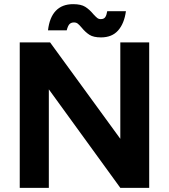

<svg xmlns="http://www.w3.org/2000/svg" viewBox="-20 -904 813 924"><path d="M75 -700H221L559 -236V-700H698V0H559L215 -474V0H75ZM373 -771Q362 -784 354.5 -790Q347 -796 336 -796Q323 -796 315 -788.5Q307 -781 301 -758H211Q218 -820 248.5 -852Q279 -884 332 -884Q370 -884 390.5 -871Q411 -858 429 -836Q441 -823 448 -817.5Q455 -812 465 -812Q480 -812 486.5 -821.5Q493 -831 496 -850H586Q578 -791 548.5 -757.5Q519 -724 466 -724Q430 -724 410.5 -736.5Q391 -749 373 -771Z"/></svg>

Font: Oak Sans
Style: Bold
Weight: 700
Designer: Erik Kennedy, Walven
Foundry: Erik Kennedy, Walven
Version: Version 1.000